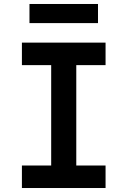

<svg xmlns="http://www.w3.org/2000/svg" viewBox="-20 -944 640 964"><path d="M90 0V-113H237V-617H90V-730H510V-617H363V-113H510V0ZM128 -828V-924H472V-828Z"/></svg>

Font: JetBrains Mono NL
Style: Bold
Weight: 700
Monospace: yes
Designer: Philipp Nurullin, Konstantin Bulenkov
Foundry: JetBrains
Version: Version 2.305; ttfautohint (v1.8.4.7-5d5b)